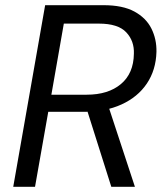

<svg xmlns="http://www.w3.org/2000/svg" viewBox="-20 -720 635 740"><path d="M31 0 154 -700H379Q453 -700 498 -675.5Q543 -651 563.5 -610Q584 -569 583 -520Q581 -450 546 -398Q511 -346 448.5 -317.5Q386 -289 304 -289H166L115 0ZM409 0 310 -313H397L500 0ZM178 -355H314Q397 -355 446 -396Q495 -437 496 -513Q498 -562 466.5 -595.5Q435 -629 361 -629H226Z"/></svg>

Font: DM Sans 18pt
Style: Italic
Weight: 400
Italic angle: -10°
Designer: Colophon Foundry, Jonny Pinhorn
Foundry: Colophon Foundry
Version: Version 4.004;gftools[0.9.30]